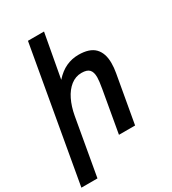

<svg xmlns="http://www.w3.org/2000/svg" viewBox="-247 -909 1072 1195"><g transform="rotate(-30 289.0 -311.0)"><path d="M147.5 -790H263L205.5 -476Q244 -519 286 -538.2Q328 -557.5 375 -557.5Q455 -557.5 491.8 -519.5Q528.5 -481.5 528.5 -410.5Q528.5 -377 522 -341.5L461.5 0H345.5L398 -298.5Q407.5 -353 407.5 -378.5Q407.5 -415.5 391.2 -433Q375 -450.5 335.5 -450.5Q292.5 -450.5 258 -423.2Q223.5 -396 200.2 -348.5Q177 -301 166 -240L94 168H-21.5Z"/></g></svg>

Font: JuliaMono SemiBoldItalic
Style: Regular
Weight: 600
Italic angle: -9°
Monospace: yes
Designer: cormullion
Foundry: corm
Version: Version 0.049; ttfautohint (v1.8.4)